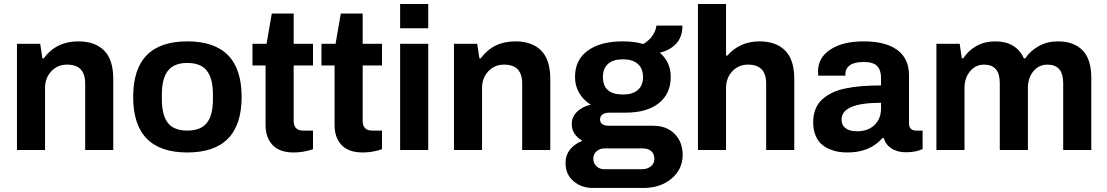

<svg xmlns="http://www.w3.org/2000/svg" viewBox="-20 -743 5485 951"><path d="M64 0V-525.9H179.2L189.9 -454.1H196.8Q258.3 -538.1 368.2 -538.1Q450.2 -538.1 495.6 -492.9Q541 -447.8 541 -352.1V0H401.9V-330.1Q401.9 -422.9 312 -422.9Q265.1 -422.9 234.1 -389.9Q203.1 -356.9 203.1 -307.1V0Z M907.7 12.2Q639.6 12.2 639.6 -263.2Q639.6 -538.1 907.7 -538.1Q1176.8 -538.1 1176.8 -263.2Q1176.8 12.2 907.7 12.2ZM907.7 -96.2Q974.6 -96.2 1004.6 -134.3Q1034.7 -172.4 1034.7 -251V-274.9Q1034.7 -354 1004.6 -392.6Q974.6 -431.2 907.7 -431.2Q841.8 -431.2 811.8 -392.6Q781.7 -354 781.7 -274.9V-251Q781.7 -172.4 811.5 -134.3Q841.3 -96.2 907.7 -96.2Z M1435.5 12.2Q1364.3 12.2 1329.8 -24.9Q1295.4 -62 1295.4 -122.1V-418.9H1230.5V-525.9H1300.3L1326.2 -675.8H1434.6V-525.9H1530.3V-418.9H1434.6V-145Q1434.6 -96.2 1481.4 -96.2H1530.3V-3.9Q1482.9 12.2 1435.5 12.2Z M1777.3 12.2Q1706.1 12.2 1671.6 -24.9Q1637.2 -62 1637.2 -122.1V-418.9H1572.3V-525.9H1642.1L1668 -675.8H1776.4V-525.9H1872.1V-418.9H1776.4V-145Q1776.4 -96.2 1823.2 -96.2H1872.1V-3.9Q1824.7 12.2 1777.3 12.2Z M1961.9 -603V-723.1H2101.1V-603ZM1961.9 0V-525.9H2101.1V0Z M2228.5 0V-525.9H2343.8L2354.5 -454.1H2361.3Q2422.9 -538.1 2532.7 -538.1Q2614.7 -538.1 2660.2 -492.9Q2705.6 -447.8 2705.6 -352.1V0H2566.4V-330.1Q2566.4 -422.9 2476.6 -422.9Q2429.7 -422.9 2398.7 -389.9Q2367.7 -356.9 2367.7 -307.1V0Z M2916 188Q2860.4 188 2820.8 154.5Q2781.2 121.1 2781.2 64Q2781.2 -10.3 2864.3 -45.9Q2812 -76.7 2812 -128.9Q2812 -165 2839.4 -190.7Q2866.7 -216.3 2906.2 -224.1Q2869.1 -247.6 2848.6 -283Q2828.1 -318.4 2828.1 -361.8Q2828.1 -446.3 2891.1 -492.2Q2954.1 -538.1 3064.9 -538.1Q3124 -538.1 3166 -524.9Q3198.7 -544.4 3214.4 -570.1Q3230 -595.7 3231 -616.2H3360.4Q3360.4 -562 3330.8 -528.6Q3301.3 -495.1 3248 -481.9Q3302.2 -436 3302.2 -361.8Q3302.2 -278.3 3242.9 -231.7Q3183.6 -185.1 3080.1 -185.1H3000Q2976.6 -185.1 2964.4 -176.3Q2952.1 -167.5 2952.1 -151.9Q2952.1 -120.1 2997.1 -120.1H3216.3Q3281.7 -120.1 3321.5 -79.8Q3361.3 -39.6 3361.3 23.9Q3361.3 95.2 3306.4 141.6Q3251.5 188 3166 188ZM3064.9 -274.9Q3113.8 -274.9 3139.4 -297.4Q3165 -319.8 3165 -361.8Q3165 -403.3 3139.2 -426.3Q3113.3 -449.2 3064.9 -449.2Q3016.6 -449.2 2991.5 -426.5Q2966.3 -403.8 2966.3 -361.8Q2966.3 -274.9 3064.9 -274.9ZM2974.1 95.2H3159.2Q3186 95.2 3203.6 81.1Q3221.2 66.9 3221.2 43.9Q3221.2 19 3205.6 5.6Q3189.9 -7.8 3165 -7.8H2974.1Q2950.7 -7.8 2934.8 6.3Q2918.9 20.5 2918.9 43Q2918.9 65.9 2934.3 80.6Q2949.7 95.2 2974.1 95.2Z M3437 0V-723.1H3576.2V-467.8H3583Q3609.9 -500 3650.4 -519Q3690.9 -538.1 3741.2 -538.1Q3823.2 -538.1 3868.7 -492.9Q3914.1 -447.8 3914.1 -352.1V0H3774.9V-330.1Q3774.9 -422.9 3685.1 -422.9Q3638.2 -422.9 3607.2 -389.9Q3576.2 -356.9 3576.2 -307.1V0Z M4177.7 12.2Q4154.3 12.2 4133.1 8.8Q4111.8 5.4 4088.1 -4.6Q4064.5 -14.6 4047.4 -30.3Q4030.3 -45.9 4019 -73.2Q4007.8 -100.6 4007.8 -136.2Q4007.8 -172.4 4018.6 -200.7Q4029.3 -229 4050.5 -248.8Q4071.8 -268.6 4100.1 -282.7Q4128.4 -296.9 4167.5 -304.9Q4206.5 -313 4249 -316.4Q4291.5 -319.8 4343.8 -319.8V-358.9Q4343.8 -395.5 4324.5 -415.8Q4305.2 -436 4258.8 -436Q4211.9 -436 4189.7 -419.9Q4167.5 -403.8 4167.5 -379.9V-368.2H4032.7Q4031.7 -374 4031.7 -389.2Q4031.7 -457.5 4093 -497.8Q4154.3 -538.1 4257.8 -538.1Q4366.7 -538.1 4424.6 -495.4Q4482.4 -452.6 4482.4 -370.1V-130.9Q4482.4 -113.8 4491.9 -105Q4501.5 -96.2 4516.6 -96.2H4549.8V-4.9Q4516.6 11.2 4467.8 11.2Q4424.8 11.2 4395.8 -7.6Q4366.7 -26.4 4357.4 -59.1H4350.6Q4289.1 12.2 4177.7 12.2ZM4224.6 -92.8Q4279.3 -92.8 4311.5 -123.8Q4343.8 -154.8 4343.8 -205.1V-233.9Q4148.4 -233.9 4148.4 -150.9Q4148.4 -122.6 4168.5 -107.7Q4188.5 -92.8 4224.6 -92.8Z M4618.2 0V-525.9H4733.4L4744.1 -454.1H4751Q4777.3 -493.7 4817.6 -515.9Q4857.9 -538.1 4908.2 -538.1Q5013.2 -538.1 5051.3 -454.1H5058.1Q5084.5 -492.7 5126.5 -515.4Q5168.5 -538.1 5220.2 -538.1Q5298.3 -538.1 5341.8 -494.1Q5385.3 -450.2 5385.3 -356.9V0H5246.1V-332Q5246.1 -422.9 5168 -422.9Q5126 -422.9 5098.6 -390.1Q5071.3 -357.4 5071.3 -307.1V0H4932.1V-332Q4932.1 -422.9 4854 -422.9Q4812.5 -422.9 4784.9 -389.9Q4757.3 -356.9 4757.3 -307.1V0Z"/></svg>

Font: Archivo
Style: Bold
Weight: 700
Designer: Hector Gatti
Foundry: Omnibus-Type
Version: Version 2.001